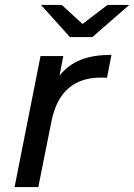

<svg xmlns="http://www.w3.org/2000/svg" viewBox="-20 -757 543 777"><path d="M354 -607 503 -737H415L314 -660L230 -737H146L263 -607ZM221 -451 236 -530H144L39 0H135L188 -265C212 -387 282 -443 388 -443C398 -443 404 -443 413 -442L431 -535C336 -535 269 -511 221 -451Z"/></svg>

Font: AWKNG-Font Medium
Style: Italic
Weight: 500
Italic angle: -11.3°
Designer: Awakening Church
Foundry: Awakening Church
Version: Version 1.700;PS 001.700;hotconv 1.0.88;makeotf.lib2.5.64775